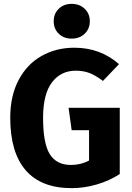

<svg xmlns="http://www.w3.org/2000/svg" viewBox="-20 -957 685 994"><path d="M596 -625 513 -538Q476 -566 444.5 -578.5Q413 -591 372 -591Q295 -591 249 -530.5Q203 -470 203 -347Q203 -214 238 -158.5Q273 -103 347 -103Q399 -103 441 -126V-283H351L335 -399H600V-56Q546 -21 481 -2Q416 17 351 17Q193 17 113 -75.5Q33 -168 33 -347Q33 -461 76.5 -543Q120 -625 195.5 -667.5Q271 -710 365 -710Q499 -710 596 -625ZM445 -847Q445 -808 418.5 -782.5Q392 -757 351 -757Q310 -757 284 -782.5Q258 -808 258 -847Q258 -886 284 -911.5Q310 -937 351 -937Q392 -937 418.5 -911.5Q445 -886 445 -847Z"/></svg>

Font: FiraGOUPP
Style: Bold
Weight: 700
Designer: bBox Type
Foundry: bBox Type GmbH
Version: Version 1.001